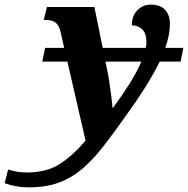

<svg xmlns="http://www.w3.org/2000/svg" viewBox="-183 -566 809 826"><path d="M-61 240Q-89 240 -115.5 235Q-142 230 -163 222L-148 163Q-137 167 -116 171.5Q-95 176 -66 176Q17 176 74 139.5Q131 103 185 39L107 -301H-1L11 -360H93L78 -427Q71 -457 56.5 -468.5Q42 -480 14 -480H5L19 -536H223L259 -360H444Q447 -373 447 -385Q447 -422 429 -439.5Q411 -457 384 -457Q384 -497 407.5 -521.5Q431 -546 466 -546Q507 -546 527.5 -523.5Q548 -501 548 -463Q548 -416 528 -360H606L594 -301H504Q479 -250 443 -192.5Q407 -135 360 -70Q306 7 261 64.5Q216 122 170 161Q124 200 69 220Q14 240 -61 240ZM301 -102H303Q341 -153 373.5 -204.5Q406 -256 425 -301H271L275 -280Q281 -254 286.5 -218.5Q292 -183 296 -150.5Q300 -118 301 -102Z"/></svg>

Font: Noto Serif SemiCondensed ExtraBold
Style: Italic
Weight: 800
Width: 4
Italic angle: -12°
Designer: Monotype Design Team
Foundry: Monotype Imaging Inc.
Version: Version 2.014; ttfautohint (v1.8.4.7-5d5b)